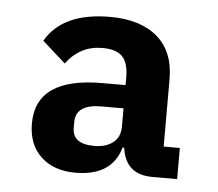

<svg xmlns="http://www.w3.org/2000/svg" viewBox="-37 -745 524 461"><g transform="rotate(5 224.5 -514.0)"><path d="M160 -324Q108 -324 77 -353Q46 -382 46 -433Q46 -544 206 -544H262V-563Q262 -597 247.5 -612.5Q233 -628 199 -628Q145 -628 112 -583L56 -633Q97 -704 211 -704Q284 -704 325 -669Q366 -634 366 -567V-405H405V-330H345Q284 -330 273 -387L272 -394H268Q248 -324 160 -324ZM200 -392Q228 -392 245 -405.5Q262 -419 262 -444V-488H209Q147 -488 147 -445V-431Q147 -392 200 -392Z"/></g></svg>

Font: Anuphan
Style: Bold
Weight: 700
Designer: Mike Abbink, Paul van der Laan, Pieter van Rosmalen, Mint Tantisuwanna
Foundry: Bold Monday; Cadson Demak
Version: Version 3.002;hotconv 1.0.109;makeotfexe 2.5.65596